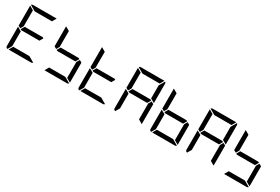

<svg xmlns="http://www.w3.org/2000/svg" viewBox="105 -2388 5501 3777"><g transform="rotate(30 2856.0 -500.0)"><path d="M152 -477 99 -507V-959V-961L192 -907V-546ZM647 -533 601 -454H192L169 -467L215 -546H624ZM583 -93 711 -19Q699 0 676 0H162L215 -93ZM138 0Q122 -1 110.5 -12.5Q99 -24 99 -41V-483L192 -430V-93ZM233 -907 105 -981Q117 -1000 140 -1000H676H678L624 -907Z M968 -477 915 -507V-959V-961L1008 -907V-546ZM1463 -533 1417 -454H1008L985 -467L1031 -546H1440ZM1480 -523 1533 -493V-41V-39L1440 -93V-454ZM1399 -93 1527 -19Q1515 0 1492 0H978L1031 -93Z M1784 -477 1731 -507V-959V-961L1824 -907V-546ZM2279 -533 2233 -454H1824L1801 -467L1847 -546H2256ZM2215 -93 2343 -19Q2331 0 2308 0H1794L1847 -93ZM1770 0Q1754 -1 1742.5 -12.5Q1731 -24 1731 -41V-483L1824 -430V-93Z M2600 -477 2547 -507V-959V-961L2640 -907V-546ZM3095 -533 3049 -454H2640L2617 -467L2663 -546H3072ZM3112 -523 3165 -493V-41V-39L3072 -93V-454ZM2586 0Q2570 -1 2558.5 -12.5Q2547 -24 2547 -41V-483L2640 -430V-93ZM3146 -994Q3165 -982 3165 -959V-517L3072 -570V-866ZM2681 -907 2553 -981Q2565 -1000 2588 -1000H3124H3126L3072 -907Z M3416 -477 3363 -507V-959V-961L3456 -907V-546ZM3911 -533 3865 -454H3456L3433 -467L3479 -546H3888ZM3928 -523 3981 -493V-41V-39L3888 -93V-454ZM3847 -93 3975 -19Q3963 0 3940 0H3426L3479 -93ZM3402 0Q3386 -1 3374.5 -12.5Q3363 -24 3363 -41V-483L3456 -430V-93Z M4232 -477 4179 -507V-959V-961L4272 -907V-546ZM4727 -533 4681 -454H4272L4249 -467L4295 -546H4704ZM4744 -523 4797 -493V-41V-39L4704 -93V-454ZM4218 0Q4202 -1 4190.5 -12.5Q4179 -24 4179 -41V-483L4272 -430V-93ZM4778 -994Q4797 -982 4797 -959V-517L4704 -570V-866ZM4313 -907 4185 -981Q4197 -1000 4220 -1000H4756H4758L4704 -907Z M5048 -477 4995 -507V-959V-961L5088 -907V-546ZM5543 -533 5497 -454H5088L5065 -467L5111 -546H5520ZM5560 -523 5613 -493V-41V-39L5520 -93V-454ZM5479 -93 5607 -19Q5595 0 5572 0H5058L5111 -93Z"/></g></svg>

Font: DSEG7 Modern
Style: Regular
Weight: 400
Designer: Keshikan(Twitter:@keshinomi_88pro)
Version: Version 0.46